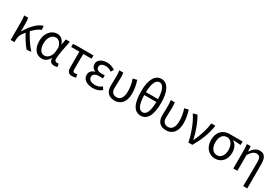

<svg xmlns="http://www.w3.org/2000/svg" viewBox="95 -2166 5398 3722"><g transform="rotate(30 2794.0 -305.0)"><path d="M555 0C472 -89 383 -225 329 -332C396 -405 458 -451 518 -470L510 -557C393 -528 272 -395 186 -246H182V-416C182 -464 179 -514 172 -543H82C91 -495 92 -438 92 -394V0H177V-28C178 -99 189 -156 222 -200C239 -224 256 -246 273 -267C324 -167 396 -58 454 9Z M792 13C862 13 919 -24 960 -97H964C963 -21 1006 13 1071 13C1103 13 1125 6 1141 -1L1127 -70C1116 -66 1102 -63 1090 -63C1060 -63 1036 -82 1036 -119C1036 -218 1075 -400 1104 -543H1014L991 -414H988C957 -518 888 -557 820 -557C695 -557 582 -448 582 -262C582 -84 668 13 792 13ZM810 -63C726 -63 677 -136 677 -263C677 -406 752 -480 830 -480C881 -480 937 -453 967 -335L959 -232C951 -140 882 -63 810 -63Z M1470 13C1504 13 1535 6 1557 -1L1543 -71C1525 -66 1508 -63 1490 -63C1460 -63 1445 -78 1445 -116C1445 -226 1445 -346 1448 -469H1633V-543H1255L1177 -538V-469H1359V-122C1359 -34 1388 13 1470 13Z M1935 13C2010 13 2067 -4 2132 -54L2093 -115C2042 -74 1997 -60 1944 -60C1851 -60 1797 -97 1797 -157C1797 -217 1842 -250 1931 -250C1958 -250 1984 -249 2015 -247V-318C1989 -316 1969 -315 1948 -315C1860 -315 1823 -350 1823 -399C1823 -455 1875 -484 1942 -484C1992 -484 2036 -467 2078 -436L2115 -497C2064 -534 2005 -557 1939 -557C1828 -557 1732 -509 1732 -411C1732 -360 1762 -310 1818 -290V-285C1757 -269 1705 -227 1705 -150C1705 -49 1801 13 1935 13Z M2422 13C2558 13 2652 -87 2652 -271C2652 -368 2636 -462 2604 -557L2515 -535C2550 -436 2560 -351 2560 -268C2560 -127 2502 -63 2423 -63C2358 -63 2301 -99 2301 -196C2301 -263 2308 -355 2308 -416C2308 -464 2307 -505 2300 -543H2211C2220 -486 2220 -438 2220 -394C2220 -330 2216 -266 2216 -202C2216 -58 2293 13 2422 13Z M3140 -370C3135 -141 3080 -63 3005 -63C2929 -63 2874 -141 2869 -370ZM2869 -435C2875 -647 2930 -734 3005 -734C3079 -734 3134 -647 3140 -435ZM3005 -809C2865 -809 2780 -668 2780 -401C2780 -114 2865 13 3005 13C3144 13 3230 -114 3230 -401C3230 -667 3144 -809 3005 -809Z M3574 13C3710 13 3804 -87 3804 -271C3804 -368 3788 -462 3756 -557L3667 -535C3702 -436 3712 -351 3712 -268C3712 -127 3654 -63 3575 -63C3510 -63 3453 -99 3453 -196C3453 -263 3460 -355 3460 -416C3460 -464 3459 -505 3452 -543H3363C3372 -486 3372 -438 3372 -394C3372 -330 3368 -266 3368 -202C3368 -58 3445 13 3574 13Z M4070 0H4160C4270 -191 4332 -354 4361 -543H4269C4256 -397 4199 -233 4133 -93H4128C4097 -240 4027 -440 3952 -557L3861 -533C3954 -395 4030 -199 4070 0Z M4669 13C4802 13 4906 -85 4906 -254C4906 -357 4866 -432 4799 -470V-474C4859 -473 4909 -470 4970 -465V-543H4673C4545 -543 4425 -456 4425 -265C4425 -86 4538 13 4669 13ZM4670 -63C4583 -63 4520 -141 4520 -265C4520 -402 4585 -467 4671 -467C4765 -467 4817 -370 4817 -261C4817 -139 4756 -63 4670 -63Z M5412 199H5504V-344C5504 -483 5460 -557 5356 -557C5276 -557 5218 -515 5162 -429H5159L5151 -543H5068C5075 -486 5076 -438 5076 -394V0H5167V-355C5228 -447 5269 -477 5329 -477C5393 -477 5418 -434 5418 -332C5418 -175 5416 22 5412 199Z"/></g></svg>

Font: Noto Sans CJK TC Regular
Style: Regular
Weight: 400
Designer: Ryoko NISHIZUKA (kana & ideographs); Paul D. Hunt (Latin, Greek & Cyrillic); Wenlong ZHANG (bopomofo); Sandoll Communica
Foundry: Adobe Systems Incorporated
Version: Version 1.001;PS 1.001;hotconv 1.0.78;makeotf.lib2.5.61930